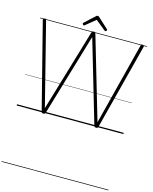

<svg xmlns="http://www.w3.org/2000/svg" viewBox="-330 -1880 2381 2992"><g transform="rotate(15 861.0 -384.5)"><path d="M433 14Q419 14 411.5 8.5Q404 3 401 -9L48 -1393Q45 -1403 48.5 -1410Q52 -1417 65 -1421Q79 -1425 86.5 -1422.5Q94 -1420 98 -1406L435 -74L830 -1401Q834 -1413 840.5 -1418Q847 -1423 860 -1423Q877 -1423 883.5 -1418Q890 -1413 894 -1401L1284 -74L1624 -1407Q1628 -1420 1636 -1422.5Q1644 -1425 1657 -1421Q1670 -1417 1673.5 -1410Q1677 -1403 1674 -1393L1317 -9Q1314 3 1306.5 8.5Q1299 14 1284 14Q1269 14 1262 8.5Q1255 3 1251 -9L861 -1336L467 -9Q463 3 455.5 8.5Q448 14 433 14ZM688 -1477Q680 -1477 672.5 -1484.5Q665 -1492 665 -1500Q665 -1503 666 -1506.5Q667 -1510 670 -1514L835 -1665Q841 -1670 846 -1673.5Q851 -1677 860 -1677Q869 -1677 874.5 -1673.5Q880 -1670 885 -1665L1051 -1512Q1055 -1509 1055.5 -1506Q1056 -1503 1056 -1500Q1056 -1491 1048.5 -1484Q1041 -1477 1034 -1477Q1029 -1477 1025.5 -1479Q1022 -1481 1017 -1485L860 -1613L704 -1485Q700 -1481 696.5 -1479Q693 -1477 688 -1477ZM0 898H1722V908H0ZM0 -20H1722V0H0ZM0 -505H1722V-500H0ZM0 -1418H1722V-1408H0Z"/></g></svg>

Font: Playwrite FR Trad Guides
Style: Regular
Weight: 400
Designer: Veronika Burian, José Scaglione
Foundry: TypeTogether
Version: Version 1.003